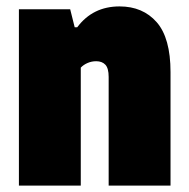

<svg xmlns="http://www.w3.org/2000/svg" viewBox="-20 -579 589 599"><path d="M39 -550H199L213 -494H221Q269.5 -559 353 -559Q425.5 -559 468.8 -509.8Q512 -460.5 512 -354V0H319V-339Q319 -366 308.8 -377Q298.5 -388 280 -388Q266 -388 253.2 -382.5Q240.5 -377 232 -368V0H39Z"/></svg>

Font: Encode Sans Condensed Black
Style: Regular
Weight: 900
Width: 3
Designer: Multiple Designers
Foundry: Impallari Type
Version: Version 2.000